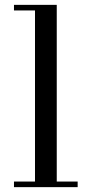

<svg xmlns="http://www.w3.org/2000/svg" viewBox="-20 -770 376 790"><path d="M213.5 -750V-23H299.5V0H37.5V-23H124V-727H37.5V-750Z"/></svg>

Font: BodoniModa 10 Custom
Style: Regular
Weight: 400
Designer: Owen Earl
Foundry: indestructible type
Version: Version 2.005